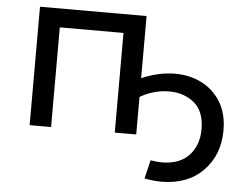

<svg xmlns="http://www.w3.org/2000/svg" viewBox="-52 -593 1079 856"><g transform="rotate(5 488.0 -165.0)"><path d="M699 200Q666 200 624 192L644 109Q672 114 694 114Q773 114 815.5 69Q858 24 858 -48Q858 -129 812 -166.5Q766 -204 701 -204Q632 -204 570 -168V0H474V-446H189V0H93V-530H570V-252Q647 -285 720 -285Q785 -285 838.5 -258Q892 -231 924 -179Q956 -127 956 -52Q956 58 886.5 129Q817 200 699 200Z"/></g></svg>

Font: Argentum Novus
Style: Regular
Weight: 400
Designer: Julieta Ulanovsky
Foundry: Julieta Ulanovsky
Version: Version 7.20;July 27, 2021;FontCreator 13.0.0.2683 64-bit